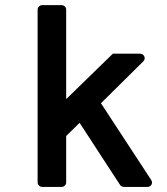

<svg xmlns="http://www.w3.org/2000/svg" viewBox="-20 -735 658 755"><path d="M146 0Q138.7 0 133.3 -5.4Q127.9 -10.7 127.9 -18.1V-696.8Q127.9 -704.1 133.3 -709.5Q138.7 -714.8 146 -714.8H222.2Q229.5 -714.8 234.9 -709.5Q240.2 -704.1 240.2 -696.8V-345.2L423.8 -523.9H529.8Q542.5 -523.9 547.4 -513.2Q552.2 -502.4 543 -493.2L377 -329.1L574.2 -27.8Q580.6 -18.1 575.7 -9Q570.8 0 559.1 0H466.8Q462.9 0 458.3 -2.4Q453.6 -4.9 452.1 -7.8L293 -252L240.2 -200.2V-18.1Q240.2 -10.7 234.9 -5.4Q229.5 0 222.2 0Z"/></svg>

Font: Fragment Mono
Style: Bold
Weight: 700
Designer: Wei Huang based on Nimbus Sans by URW Studio, based on Helvetica by Max Miedinger.
Foundry: Wei Huang
Version: Version 1.011